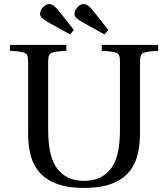

<svg xmlns="http://www.w3.org/2000/svg" viewBox="-20 -914 831 949"><path d="M178 -846C178 -830 189 -821 225 -800L326 -744L345 -766L275 -855C260 -874 243 -894 222 -894C202 -894 178 -867 178 -846ZM348 -846C348 -830 359 -821 395 -800L496 -744L515 -766L445 -855C430 -874 413 -894 392 -894C372 -894 348 -867 348 -846ZM29 -663C117 -657 119 -655 119 -599V-253C119 -194 129 -141 146 -107C192 -9 297 15 395 15C494 15 599 -8 645 -107C662 -142 672 -195 672 -255V-599C672 -655 675 -657 762 -663V-692H483V-663C571 -657 573 -655 573 -599V-275C573 -180 558 -120 528 -80C497 -40 453 -20 395 -20C338 -20 294 -40 263 -80C233 -120 218 -180 218 -275V-599C218 -655 221 -657 308 -663V-692H29Z"/></svg>

Font: Lingua Franca
Style: Regular
Weight: 400
Version: Version 1.19